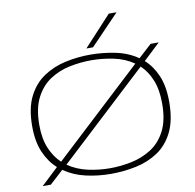

<svg xmlns="http://www.w3.org/2000/svg" viewBox="-98 -1031 1161 1142"><g transform="rotate(-10 483.0 -460.0)"><path d="M117 11H68L171 -86Q124 -128 96 -192.5Q68 -257 68 -350Q68 -459 103.5 -529Q139 -599 198.5 -638.5Q258 -678 331.5 -694Q405 -710 481 -710Q557 -710 632.5 -694.5Q708 -679 767 -638L847 -711H896L795 -616Q841 -575 868.5 -511Q896 -447 896 -353Q896 -242 861 -171Q826 -100 766.5 -60.5Q707 -21 633 -5.5Q559 10 481 10Q405 10 331.5 -6.5Q258 -23 199 -64ZM111 -350Q111 -267 135.5 -209Q160 -151 201 -113L737 -611Q683 -648 615.5 -662Q548 -676 481 -676Q416 -676 350.5 -662.5Q285 -649 231 -613.5Q177 -578 144 -514Q111 -450 111 -350ZM481 -24Q546 -24 611.5 -37.5Q677 -51 732 -86Q787 -121 820 -185Q853 -249 853 -350Q853 -434 829 -492.5Q805 -551 765 -588L229 -90Q283 -53 349 -38.5Q415 -24 481 -24ZM466 -750 633 -931H680L506 -750Z"/></g></svg>

Font: Georama Extended ExtraLight
Style: Regular
Weight: 200
Width: 7
Designer: Jean-Baptiste Levee
Foundry: Production Type
Version: Version 1.000